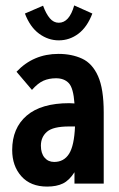

<svg xmlns="http://www.w3.org/2000/svg" viewBox="-20 -678 440 709"><path d="M154 11Q93 11 59 -27Q25 -65 25 -124Q25 -205 78.5 -251Q132 -297 236 -297Q244 -297 255 -296Q251 -353 234 -371Q217 -389 187 -389Q161 -389 140.5 -380Q120 -371 98 -346L41 -413Q103 -479 196 -479Q245 -479 283 -461.5Q321 -444 342 -397Q363 -350 363 -263V0H255V-42Q236 -12 212.5 -0.5Q189 11 154 11ZM131 -140Q131 -112 144.5 -96Q158 -80 180 -80Q216 -80 235 -110Q254 -140 257 -211Q251 -211 245 -211Q239 -211 235 -211Q176 -211 153.5 -191.5Q131 -172 131 -140ZM254 -658 321 -628Q302 -578 269.5 -553.5Q237 -529 197 -529Q158 -529 124.5 -553.5Q91 -578 72 -628L139 -657Q150 -627 164 -610.5Q178 -594 197 -594Q236 -594 254 -658Z"/></svg>

Font: Inconsolata Condensed ExtraBold
Style: Regular
Weight: 800
Width: 3
Monospace: yes
Designer: Raph Levien, Cyreal, Brenton Simpson
Foundry: Raph Levien, Cyreal, Google
Version: Version 3.001; ttfautohint (v1.8.2.53-6de2)